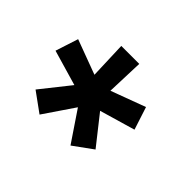

<svg xmlns="http://www.w3.org/2000/svg" viewBox="-83 -856 612 612"><g transform="rotate(45 223.0 -550.5)"><path d="M208 -484 138 -381 72.5 -428.5 150 -526 30 -561 55 -638 172 -594.5 167.5 -720H248.5L244 -594.5L361 -638L386 -561L266 -526L343 -428.5L277.5 -381Z"/></g></svg>

Font: CCSD_manrope Medium
Style: Regular
Weight: 500
Designer: Mikhail Sharanda
Foundry: Mikhail Sharanda
Version: Version 4.503